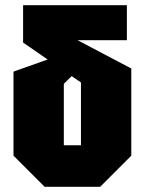

<svg xmlns="http://www.w3.org/2000/svg" viewBox="-20 -720 558 740"><path d="M152 0 32 -120V-444L204 -505L278 -448L226 -397V-160H292V-402L69 -556V-700H469V-565H279L486 -456V-120L366 0Z"/></svg>

Font: Tektur Condensed ExtraBold
Style: Regular
Weight: 800
Width: 3
Designer: Adam Jagosz
Foundry: Adam Jagosz
Version: Version 1.005;gftools[0.9.30]